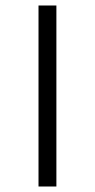

<svg xmlns="http://www.w3.org/2000/svg" viewBox="-20 -678 345 698"><path d="M120 0V-658H185V0Z"/></svg>

Font: Ysabeau Office Light
Style: Regular
Weight: 300
Designer: Christian Thalmann (Catharsis Fonts)
Version: Version 2.001;gftools[0.9.30]; featfreeze: tnum,lnum,ss02